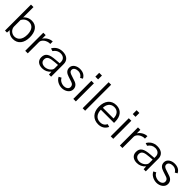

<svg xmlns="http://www.w3.org/2000/svg" viewBox="397 -2366 3981 3981"><g transform="rotate(45 2388.0 -375.0)"><path d="M331 10C475 10 558 -97 558 -268C558 -420 492 -540 344 -540C243 -540 183 -481 167 -459V-762H94V0H152L159 -79C174 -51 231 10 331 10ZM316 -49C240 -49 167 -112 167 -196V-385C198 -442 255 -481 323 -481C425 -481 483 -402 483 -268C483 -116 408 -49 316 -49Z M761 0V-331C761 -399 852 -473 954 -468V-540C879 -540 795 -491 757 -424V-530H687V0Z M1189 10C1265 10 1327 -20 1378 -78L1383 0H1446V-369C1446 -474 1376 -540 1248 -540C1143 -540 1069 -487 1030 -413L1090 -394C1131 -455 1182 -483 1245 -483C1325 -483 1375 -437 1375 -363V-323L1270 -315C1089 -303 1016 -258 1016 -140C1016 -46 1084 10 1189 10ZM1208 -47C1136 -47 1088 -84 1088 -147C1088 -231 1146 -256 1287 -266L1375 -273V-173C1375 -109 1285 -47 1208 -47Z M1768 12C1861 12 1959 -46 1959 -140C1959 -205 1924 -257 1844 -281L1734 -318C1684 -333 1645 -353 1645 -400C1645 -460 1710 -482 1765 -482C1816 -482 1869 -452 1888 -407L1942 -437C1909 -503 1850 -539 1758 -539C1668 -539 1578 -488 1578 -399C1578 -317 1631 -280 1706 -256L1818 -219C1862 -205 1885 -177 1885 -134C1885 -79 1828 -47 1774 -47C1705 -47 1637 -82 1615 -139L1558 -110C1586 -41 1674 12 1768 12Z M2097 -530V0H2171V-530ZM2094 -762V-649H2175V-762Z M2444 0V-762H2371V0Z M3046 -245V-278C3046 -440 2965 -540 2821 -540C2671 -540 2585 -431 2585 -260C2585 -89 2687 10 2831 10C2923 10 2996 -31 3034 -115L2973 -134C2944 -80 2903 -49 2830 -49C2716 -49 2660 -136 2660 -245ZM2661 -303C2660 -390 2709 -482 2820 -482C2925 -482 2973 -404 2973 -303Z M3194 -530V0H3268V-530ZM3191 -762V-649H3272V-762Z M3537 0V-331C3537 -399 3628 -473 3730 -468V-540C3655 -540 3571 -491 3533 -424V-530H3463V0Z M3965 10C4041 10 4103 -20 4154 -78L4159 0H4222V-369C4222 -474 4152 -540 4024 -540C3919 -540 3845 -487 3806 -413L3866 -394C3907 -455 3958 -483 4021 -483C4101 -483 4151 -437 4151 -363V-323L4046 -315C3865 -303 3792 -258 3792 -140C3792 -46 3860 10 3965 10ZM3984 -47C3912 -47 3864 -84 3864 -147C3864 -231 3922 -256 4063 -266L4151 -273V-173C4151 -109 4061 -47 3984 -47Z M4544 12C4637 12 4735 -46 4735 -140C4735 -205 4700 -257 4620 -281L4510 -318C4460 -333 4421 -353 4421 -400C4421 -460 4486 -482 4541 -482C4592 -482 4645 -452 4664 -407L4718 -437C4685 -503 4626 -539 4534 -539C4444 -539 4354 -488 4354 -399C4354 -317 4407 -280 4482 -256L4594 -219C4638 -205 4661 -177 4661 -134C4661 -79 4604 -47 4550 -47C4481 -47 4413 -82 4391 -139L4334 -110C4362 -41 4450 12 4544 12Z"/></g></svg>

Font: Cheyenne Sans Light
Style: Regular
Weight: 300
Designer: The Public Sans project authors (U.S. Web Design System), Libre Franklin designed by Pablo Impallari and Rodrigo Fuenzal
Foundry: The Cheyenne Sans Project Authors
Version: Version 2.007